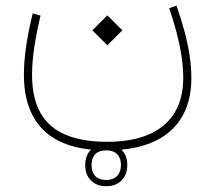

<svg xmlns="http://www.w3.org/2000/svg" viewBox="-20 -283 765 682"><path d="M308.1 -175.3 361.3 -122.1 414.6 -175.3 361.3 -228.5ZM581.1 -253.9Q605 -183.1 617.9 -121.8Q630.9 -60.5 630.9 -6.8Q630.9 66.9 599.9 117.7Q568.8 168.5 508.5 194.6Q448.2 220.7 360.4 220.7Q271.5 220.7 212.2 195.3Q152.8 169.9 123.3 117.2Q93.8 64.5 93.8 -17.6Q93.8 -62 101.8 -115.2Q109.9 -168.5 124 -227.5L96.2 -235.4Q81.1 -173.8 73 -119.1Q64.9 -64.5 64.9 -17.6Q64.9 114.3 138.2 182.6Q211.4 251 357.4 251Q432.1 251 488.5 234.1Q544.9 217.3 583 184.3Q621.1 151.4 640.4 103.5Q659.7 55.7 659.7 -5.9Q659.7 -44.4 653.6 -85.2Q647.5 -126 635.7 -170.2Q624 -214.4 606.9 -263.2ZM357.4 251Q382.8 251 396.2 264.9Q409.7 278.8 409.7 303.2Q409.7 327.6 395.8 342Q381.8 356.4 357.4 356.4Q332 356.4 318.6 342.5Q305.2 328.6 305.2 303.2Q305.2 277.8 318.6 264.4Q332 251 357.4 251ZM357.4 229Q323.2 229 303 249Q282.7 269 282.7 303.2Q282.7 337.4 303 357.9Q323.2 378.4 357.4 378.4Q391.6 378.4 411.9 357.9Q432.1 337.4 432.1 303.2Q432.1 268.6 411.6 248.8Q391.1 229 357.4 229Z"/></svg>

Font: Estedad-FD-VF Thin
Style: Regular
Weight: 100
Designer: Amin Abedi
Version: Version 5.0